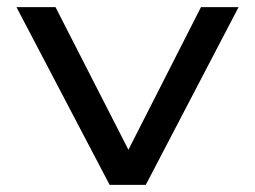

<svg xmlns="http://www.w3.org/2000/svg" viewBox="-20 -516 712 536"><path d="M286 0 26 -496H135L341 -93H336L541 -496H646L387 0Z"/></svg>

Font: Nunito Sans 7pt Expanded
Style: Regular
Weight: 400
Width: 7
Designer: Vernon Adams
Foundry: Vernon Adams
Version: Version 3.101;gftools[0.9.27]